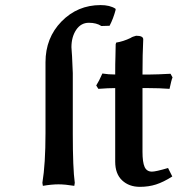

<svg xmlns="http://www.w3.org/2000/svg" viewBox="-20 -722 696 752"><path d="M158.2 -200.2V-478Q158.2 -573.7 220.9 -637.9Q283.7 -702.1 374 -702.1Q410.2 -702.1 432.1 -688L433.1 -684.1Q423.8 -648.9 409.2 -621.1L377 -620.1Q357.9 -632.8 328.1 -632.8Q296.9 -632.8 278.3 -605Q259.8 -577.1 259.8 -537.1Q259.8 -534.7 260.3 -529.3Q260.7 -523.9 261.2 -515.9Q261.7 -507.8 262.2 -502Q265.1 -441.9 265.1 -436V-199.2Q265.1 -62 272.9 -5.9L271 5.9Q234.9 0 209 0Q182.6 0 147.9 5.9L146 -5.9Q158.2 -79.6 158.2 -200.2ZM380.9 -434.1Q404.8 -430.2 431.2 -430.2Q431.2 -479 432.1 -498Q432.1 -504.9 432.6 -523.4Q433.1 -542 433.1 -548.8L435.1 -555.2Q462.9 -559.6 491.2 -573.2Q499 -578.6 513.2 -582Q541 -582 541 -567.9Q538.1 -510.7 538.1 -430.2H568.8Q593.8 -430.2 647.9 -433.1L655.8 -418.9Q651.4 -409.2 644 -374Q604.5 -377 560.1 -377H538.1V-127.9Q538.1 -86.4 546.4 -68.1Q554.7 -49.8 575.2 -49.8Q590.3 -49.8 638.2 -64L654.8 -30.8Q620.1 -8.8 591.1 0.5Q562 9.8 527.8 9.8Q485.4 9.8 458.3 -15.6Q431.2 -41 431.2 -88.9V-377Q404.8 -377 365.2 -374L356.9 -387.2Q368.2 -404.8 380.9 -434.1Z"/></svg>

Font: Linear Smooth
Style: Bold
Weight: 700
Designer: Philipp H. Poll, Flanker
Foundry: Philipp H. Poll, reworked by Flanker
Version: Version 1.061 | FøM Fix